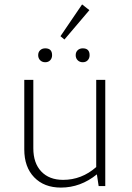

<svg xmlns="http://www.w3.org/2000/svg" viewBox="-20 -843 596 870"><path d="M272 -664 254 -679 352 -823 385 -797ZM355 -624Q386 -624 386 -593Q386 -579 377.5 -570Q369 -561 355 -561Q341 -561 332 -570Q323 -579 323 -593Q323 -607 332 -615.5Q341 -624 355 -624ZM185 -624Q216 -624 216 -593Q216 -579 207.5 -570Q199 -561 185 -561Q171 -561 162 -570Q153 -579 153 -593Q153 -607 162 -615.5Q171 -624 185 -624ZM256 7Q180 7 135 -39.5Q90 -86 90 -166V-481H131V-171Q131 -104 167 -66Q203 -28 266 -28Q350 -28 416 -86V-481H457V0H427L419 -53Q345 7 256 7Z"/></svg>

Font: Cantarell Light
Style: Regular
Weight: 300
Designer: Dave Crossland, Nikolaus Waxweiler, Florian Fecher, Jacques Le Bailly, Eben Sorkin, Alexei Vanyashin, Alexios Zavras, Em
Version: Version 0.303